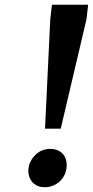

<svg xmlns="http://www.w3.org/2000/svg" viewBox="-20 -770 390 806"><path d="M350 -750 343 -689 235 -230H169L191 -689L198 -750ZM133 -124Q158 -145 191 -145Q223 -145 244 -124Q260 -105 260 -77Q260 -34 227 -5Q200 16 168 16Q136 16 116 -5Q99 -25 99 -52Q99 -93 133 -124Z"/></svg>

Font: Arsenal
Style: Bold Italic
Weight: 700
Italic angle: -9°
Designer: Andrij Shevchenko
Foundry: Stairsfor.com
Version: Version 1.000